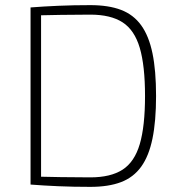

<svg xmlns="http://www.w3.org/2000/svg" viewBox="-20 -719 700 748"><path d="M332 -699Q403 -699 451.5 -680.5Q500 -662 530 -620.5Q560 -579 574 -511.5Q588 -444 588 -345Q588 -247 574 -179Q560 -111 530 -69.5Q500 -28 451.5 -9.5Q403 9 332 9Q265 9 207.5 6.5Q150 4 99 0L118 -31Q165 -30 217 -29Q269 -28 332 -28Q411 -28 457.5 -58Q504 -88 524.5 -157.5Q545 -227 545 -345Q545 -463 524.5 -532.5Q504 -602 457.5 -632Q411 -662 332 -662Q269 -662 217 -661Q165 -660 116 -659L99 -690Q150 -694 208 -696.5Q266 -699 332 -699ZM140 -690V0H99V-690Z"/></svg>

Font: Exo 2 ExtraLight
Style: Regular
Weight: 250
Designer: Natanael Gama
Foundry: Natanael Gama
Version: Version 2.010